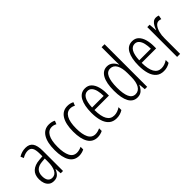

<svg xmlns="http://www.w3.org/2000/svg" viewBox="77 -1586 2422 2422"><g transform="rotate(-45 1287.5 -375.0)"><path d="M195 -542Q264 -542 294.5 -497.5Q325 -453 325 -360V0H284L277 -84H275Q260 -44 232.5 -17Q205 10 156 10Q114 10 87.5 -11Q61 -32 48.5 -66Q36 -100 36 -140Q36 -219 81.5 -261Q127 -303 211 -310L272 -315V-358Q272 -433 252.5 -464.5Q233 -496 189 -496Q168 -496 143.5 -489Q119 -482 91 -465L73 -507Q130 -542 195 -542ZM217 -269Q91 -257 91 -141Q91 -88 111.5 -61Q132 -34 170 -34Q222 -34 247.5 -83.5Q273 -133 273 -216V-274Z M608 10Q521 10 478.5 -60.5Q436 -131 436 -261Q436 -396 481.5 -469Q527 -542 613 -542Q663 -542 701 -521L683 -476Q651 -494 617 -494Q557 -494 524 -435.5Q491 -377 491 -262Q491 -157 520.5 -97.5Q550 -38 614 -38Q653 -38 697 -59V-12Q678 -2 653.5 4Q629 10 608 10Z M938 10Q851 10 808.5 -60.5Q766 -131 766 -261Q766 -396 811.5 -469Q857 -542 943 -542Q993 -542 1031 -521L1013 -476Q981 -494 947 -494Q887 -494 854 -435.5Q821 -377 821 -262Q821 -157 850.5 -97.5Q880 -38 944 -38Q983 -38 1027 -59V-12Q1008 -2 983.5 4Q959 10 938 10Z M1256 -542Q1310 -542 1343 -509Q1376 -476 1391.5 -422Q1407 -368 1407 -305V-263H1149Q1150 -37 1279 -37Q1335 -37 1389 -74V-23Q1364 -7 1335.5 1.5Q1307 10 1275 10Q1212 10 1172.5 -24.5Q1133 -59 1114.5 -121Q1096 -183 1096 -265Q1096 -395 1136 -468.5Q1176 -542 1256 -542ZM1256 -496Q1209 -496 1181.5 -449.5Q1154 -403 1150 -307H1357Q1357 -358 1347 -401Q1337 -444 1314.5 -470Q1292 -496 1256 -496Z M1647 10Q1571 10 1532.5 -59.5Q1494 -129 1494 -262Q1494 -398 1534 -470Q1574 -542 1648 -542Q1694 -542 1726 -514Q1758 -486 1772 -449H1775Q1774 -469 1773.5 -486Q1773 -503 1773 -520V-760H1826V0H1784L1776 -87H1773Q1757 -48 1727 -19Q1697 10 1647 10ZM1658 -37Q1713 -37 1743 -88.5Q1773 -140 1773 -233V-295Q1773 -390 1743.5 -442Q1714 -494 1658 -494Q1603 -494 1576 -434.5Q1549 -375 1549 -262Q1549 -153 1575 -95Q1601 -37 1658 -37Z M2098 -542Q2152 -542 2185 -509Q2218 -476 2233.5 -422Q2249 -368 2249 -305V-263H1991Q1992 -37 2121 -37Q2177 -37 2231 -74V-23Q2206 -7 2177.5 1.5Q2149 10 2117 10Q2054 10 2014.5 -24.5Q1975 -59 1956.5 -121Q1938 -183 1938 -265Q1938 -395 1978 -468.5Q2018 -542 2098 -542ZM2098 -496Q2051 -496 2023.5 -449.5Q1996 -403 1992 -307H2199Q2199 -358 2189 -401Q2179 -444 2156.5 -470Q2134 -496 2098 -496Z M2521 -541Q2531 -541 2543 -539Q2555 -537 2566 -532L2556 -478Q2549 -481 2538.5 -483.5Q2528 -486 2518 -486Q2485 -486 2461.5 -456Q2438 -426 2425.5 -378.5Q2413 -331 2414 -279V0H2360V-532H2402L2410 -427H2413Q2423 -456 2437 -482Q2451 -508 2471.5 -524.5Q2492 -541 2521 -541Z"/></g></svg>

Font: Noto Sans Sinhala UI ExtraCondensed Light
Style: Regular
Weight: 300
Width: 2
Designer: Jelle Bosma - Monotype Design Team
Foundry: Monotype Imaging Inc.
Version: Version 2.006; ttfautohint (v1.8.4.7-5d5b)